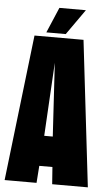

<svg xmlns="http://www.w3.org/2000/svg" viewBox="-58 -879 515 917"><g transform="rotate(5 200.0 -421.0)"><path d="M137 -720H230L316 -842H189ZM228 0H399L317 -700H82L0 0H153L159 -82H222ZM211 -227H170L190 -579Z"/></g></svg>

Font: Queering Heavy
Style: Bold
Weight: 900
Designer: Adam Naccarato
Foundry: adamnac
Version: Version 2.000;hotconv 1.0.109;makeotfexe 2.5.65596